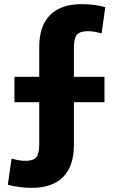

<svg xmlns="http://www.w3.org/2000/svg" viewBox="-20 -790 548 930"><path d="M133 120Q105 120 75 116Q45 112 18 105L36 -22Q72 -11 104 -11Q141 -11 155.5 -28Q170 -45 170 -91V-295H50V-418H170V-562Q170 -664 222.5 -717Q275 -770 376 -770Q403 -770 433.5 -766.5Q464 -763 490 -755L472 -628Q436 -639 405 -639Q368 -639 353 -622Q338 -605 338 -559V-418H486V-295H338V-88Q338 14 286 67Q234 120 133 120Z"/></svg>

Font: M PLUS 1 ExtraBold
Style: Regular
Weight: 800
Designer: Coji Morishita
Foundry: UNDERFOREST DESIGN
Version: Version 1.001